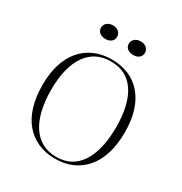

<svg xmlns="http://www.w3.org/2000/svg" viewBox="-210 -1070 1172 1238"><g transform="rotate(30 376.0 -451.0)"><path d="M377 -723Q447 -723 503.5 -699Q560 -675 600 -628.5Q640 -582 661.5 -514.5Q683 -447 683 -358Q683 -269 662 -199.5Q641 -130 600.5 -82.5Q560 -35 504 -10Q448 15 377 15Q306 15 249.5 -10Q193 -35 152.5 -82.5Q112 -130 91 -200Q70 -270 70 -358Q70 -444 91 -511.5Q112 -579 152 -626Q192 -673 249 -698Q306 -723 377 -723ZM377 -709Q319 -709 274 -686Q229 -663 198 -618.5Q167 -574 150.5 -509Q134 -444 134 -359Q134 -272 150.5 -205Q167 -138 198 -92.5Q229 -47 274 -23Q319 1 377 1Q436 1 480.5 -22.5Q525 -46 555.5 -92Q586 -138 602 -205Q618 -272 618 -359Q618 -444 602 -509.5Q586 -575 555.5 -619.5Q525 -664 480.5 -686.5Q436 -709 377 -709ZM480 -917Q506 -917 522.5 -902.5Q539 -888 539 -866Q539 -843 522.5 -829.5Q506 -816 480 -816Q453 -816 436 -829.5Q419 -843 419 -866Q419 -888 436 -902.5Q453 -917 480 -917ZM273 -917Q299 -917 315.5 -902.5Q332 -888 332 -866Q332 -843 315.5 -829.5Q299 -816 273 -816Q246 -816 229 -829.5Q212 -843 212 -866Q212 -888 229 -902.5Q246 -917 273 -917Z"/></g></svg>

Font: Kalnia Light
Style: Regular
Weight: 300
Designer: Frida Medrano
Foundry: Frida Medrano
Version: Version 1.105